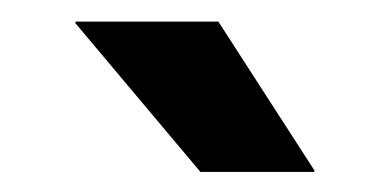

<svg xmlns="http://www.w3.org/2000/svg" viewBox="-20 -706 363 182"><path d="M51.5 -685.5H187L278 -544.5V-543H170L51.5 -684Z"/></svg>

Font: Anek Devanagari Medium SemiBold
Style: Regular
Weight: 600
Version: Version 1.003